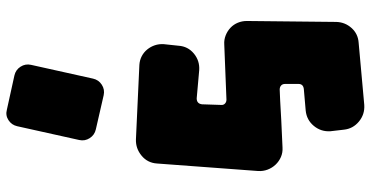

<svg xmlns="http://www.w3.org/2000/svg" viewBox="-305 -461 1183 613"><g transform="rotate(90 286.5 -154.5)"><path d="M502 -64Q500 -34 477 -15Q454 4 425 3L187 -8Q172 -9 159.5 -15.5Q147 -22 138 -33Q129 -44 124.5 -57.5Q120 -71 121 -86L126 -133Q128 -163 151 -182Q174 -201 204 -199L294 -191Q311 -191 313 -208L315 -268Q316 -276 311 -281Q306 -286 298 -286L122 -279Q107 -278 93 -283.5Q79 -289 68.5 -299Q58 -309 52.5 -322.5Q47 -336 47 -351L50 -637Q51 -665 69.5 -685.5Q88 -706 116 -708L315 -726Q345 -728 368 -709Q391 -690 394 -661L399 -618Q401 -588 382 -565Q363 -542 333 -539L264 -533Q248 -531 248 -516V-473Q248 -465 253 -460.5Q258 -456 266 -456Q272 -456 301.5 -457.5Q331 -459 364 -461Q403 -463 451 -465Q467 -466 481 -460Q495 -454 505.5 -443Q516 -432 521.5 -417.5Q527 -403 526 -387ZM383 382Q379 400 363.5 410Q348 420 330 415L221 391Q203 387 193 371.5Q183 356 187 338L231 140Q235 122 250.5 112Q266 102 284 106L393 131Q411 135 421 150.5Q431 166 427 184Z"/></g></svg>

Font: d puntillas B to tiptoe
Style: Regular
Weight: 400
Designer: deFharo
Foundry: deFharo.com
Version: Version 1.001 2012